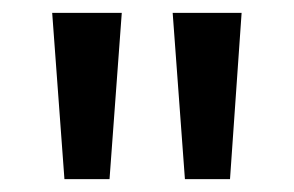

<svg xmlns="http://www.w3.org/2000/svg" viewBox="-20 -734 456 298"><path d="M169 -714H61L80 -456H150ZM355 -714H248L267 -456H337Z"/></svg>

Font: Noto Sans Arabic UI SmCn Md
Style: Regular
Weight: 500
Width: 4
Designer: Monotype Design Team, Nadine Chahine and Nizar Qandah
Foundry: Monotype Imaging Inc.
Version: Version 2.010